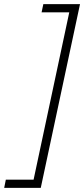

<svg xmlns="http://www.w3.org/2000/svg" viewBox="-83 -736 401 915"><path d="M-63 159.2 -55.2 120.1H77.1L247.1 -677.2H115.2L123.5 -716.3H298.3L111.3 159.2Z"/></svg>

Font: Open Sans Condensed Light
Style: Italic
Weight: 300
Width: 3
Italic angle: -12°
Designer: Monotype Design Team
Foundry: Monotype Imaging Inc.
Version: Version 3.000; ttfautohint (v1.8.4)